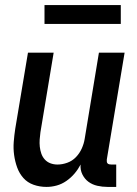

<svg xmlns="http://www.w3.org/2000/svg" viewBox="-20 -727 540 755"><path d="M163 8Q136 8 112 -0.5Q88 -9 72 -27Q56 -45 47.5 -68.5Q39 -92 35.5 -117.5Q32 -143 34 -169Q36 -195 40 -221L90 -520H191L139 -207Q137 -193 136 -178.5Q135 -164 136.5 -150Q138 -136 142.5 -123Q147 -110 156 -100Q165 -90 178 -85Q191 -80 206 -80Q225 -80 244.5 -87Q264 -94 278.5 -109Q293 -124 301.5 -143Q310 -162 313 -181L369 -520H470L400 -100Q400 -96 400 -92Q400 -88 402.5 -85Q405 -82 409 -81Q413 -80 418 -80H437V8H403Q382 8 362.5 3.5Q343 -1 328 -12Q313 -23 304 -41Q295 -59 297 -80Q287 -61 273 -44.5Q259 -28 241 -15.5Q223 -3 203 2.5Q183 8 163 8ZM455 -633H155V-707H455Z"/></svg>

Font: Iosevka Semibold
Style: Italic
Weight: 600
Italic angle: -9°
Monospace: yes
Designer: Belleve Invis
Foundry: Belleve Invis
Version: Version 32.5.0; ttfautohint (v1.8.4)